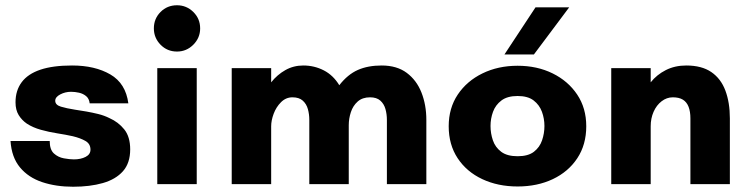

<svg xmlns="http://www.w3.org/2000/svg" viewBox="-20 -700 2845 730"><path d="M258 10Q193 10 140.5 -7.5Q88 -25 56 -63.5Q24 -102 20 -164H169Q169 -131 185 -116.5Q201 -102 223 -98Q245 -94 261 -94Q287 -94 305.5 -103.5Q324 -113 324 -131Q324 -153 305 -164Q286 -175 257 -182Q230 -188 198 -193Q166 -198 135.5 -206.5Q105 -215 82 -230Q63 -243 51 -262.5Q39 -282 39 -311Q39 -356 62.5 -387.5Q86 -419 133.5 -435Q181 -451 254 -451Q341 -451 399.5 -417Q458 -383 468 -307H321Q319 -325 307.5 -334.5Q296 -344 280.5 -347.5Q265 -351 250 -351Q228 -351 209 -341Q190 -331 190 -317Q190 -301 211.5 -294.5Q233 -288 265 -283Q286 -280 308.5 -276Q331 -272 353.5 -266.5Q376 -261 396 -251Q430 -236 452.5 -208Q475 -180 475 -132Q475 -80 447.5 -49Q420 -18 371 -4Q322 10 258 10Z M578 0V-441H728V0ZM653 -504Q615.8 -504 590.4 -530Q565 -556 565 -592Q565 -629 590.4 -654.5Q615.8 -680 653 -680Q689 -680 715 -654.5Q741 -629 741 -592Q741 -556 715 -530Q689 -504 653 -504Z M861 0V-441H1011V-387Q1034 -416 1065 -433.5Q1096 -451 1133 -451Q1175 -451 1211 -432.5Q1247 -414 1270 -376Q1302 -417 1340.5 -434Q1379 -451 1431 -451Q1489 -451 1526.5 -423Q1564 -395 1582.5 -348Q1601 -301 1601 -244V0H1451V-244Q1451 -266 1445.5 -285.5Q1440 -305 1426 -317.5Q1412 -330 1387 -330Q1358 -330 1340 -314Q1322 -298 1314 -273.5Q1306 -249 1306 -224V0H1156V-244Q1156 -266 1150.5 -285.5Q1145 -305 1131 -317.5Q1117 -330 1092 -330Q1067 -330 1048.5 -311.5Q1030 -293 1020.5 -267.5Q1011 -242 1011 -220V0Z M1948 9Q1873 9 1813.5 -19Q1754 -47 1720 -98.5Q1686 -150 1686 -220Q1686 -289 1720.5 -340.5Q1755 -392 1814.5 -421Q1874 -450 1948 -450Q2022 -450 2081 -421Q2140 -392 2174.5 -340.5Q2209 -289 2209 -220Q2209 -150 2175 -98.5Q2141 -47 2082 -19Q2023 9 1948 9ZM1948 -106Q1988 -106 2010 -123Q2032 -140 2041 -166.5Q2050 -193 2050 -221Q2050 -249 2040.5 -275Q2031 -301 2009 -318Q1987 -335 1948 -335Q1909 -335 1886.5 -318Q1864 -301 1854.5 -275Q1845 -249 1845 -221Q1845 -193 1854 -166.5Q1863 -140 1885.5 -123Q1908 -106 1948 -106ZM1898 -493 2016 -672H2144L2010 -493Z M2304 0V-441H2454V-387Q2477 -416 2511.5 -433.5Q2546 -451 2589 -451Q2648 -451 2684.5 -426Q2721 -401 2738 -355.5Q2755 -310 2755 -250V0H2605V-250Q2605 -276 2598 -294Q2591 -312 2576.5 -321Q2562 -330 2538 -330Q2515 -330 2495.5 -315Q2476 -300 2465 -275Q2454 -250 2454 -220V0Z"/></svg>

Font: Teachers
Style: Regular
Weight: 400
Designer: Alfredo Marco Pradil, Chank Diesel
Version: Version 1.001